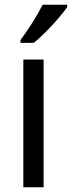

<svg xmlns="http://www.w3.org/2000/svg" viewBox="-20 -879 302 806"><path d="M163 -93H78V-629H163ZM262 -849Q249 -830 224.5 -801.5Q200 -773 172 -745Q144 -717 122 -699H66V-711Q90 -743 116 -784Q142 -825 159 -859H262Z"/></svg>

Font: Noto Sans Telugu UI SemiCondensed
Style: Regular
Weight: 400
Width: 4
Designer: Jelle Bosma - Monotype Design Team
Foundry: Monotype Imaging Inc.
Version: Version 2.005; ttfautohint (v1.8.4.7-5d5b)